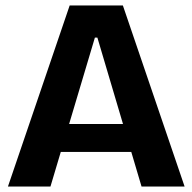

<svg xmlns="http://www.w3.org/2000/svg" viewBox="-20 -680 701 700"><path d="M9 0 234 -660H428L653 0H496L335 -543H326L164 0ZM132 -126V-228H548V-126Z"/></svg>

Font: Bricolage Grotesque 72pt
Style: Bold
Weight: 700
Designer: Mathieu Triay
Foundry: Atelier Triay
Version: Version 1.001;gftools[0.9.33.dev8+g029e19f]